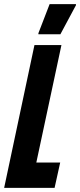

<svg xmlns="http://www.w3.org/2000/svg" viewBox="-31 -905 386 925"><path d="M-11 0 135 -688H265L144 -122H259L232 0ZM154 -740V-745L208 -885H335V-880L260 -740Z"/></svg>

Font: Saira ExtraCondensed ExtraBold
Style: Italic
Weight: 800
Width: 2
Italic angle: -12°
Designer: Hector Gatti with collaboration of the Omnibus-Type team
Foundry: Omnibus-Type
Version: Version 1.101